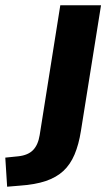

<svg xmlns="http://www.w3.org/2000/svg" viewBox="-125 -513 422 726"><path d="M-98 193 -105 83 -56 78Q-19 74 0 54.5Q19 35 25 -2L103 -493H257L181 -18Q173 33 157 71Q141 109 114.5 133.5Q88 158 48 171.5Q8 185 -50 189Z"/></svg>

Font: Nunito Sans 11pt ExtraBold
Style: Italic
Weight: 800
Italic angle: -9°
Version: Version 3.101;gftools[0.9.27]